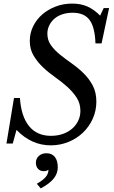

<svg xmlns="http://www.w3.org/2000/svg" viewBox="-20 -800 638 1070"><path d="M558 -755H588L546 -558H512Q509 -649 479 -689Q449 -729 385 -729Q354 -729 328 -720.5Q302 -712 283.5 -696Q265 -680 254.5 -658.5Q244 -637 244 -612Q244 -576 264 -548Q284 -520 314.5 -495.5Q345 -471 380.5 -446Q416 -421 446.5 -391Q477 -361 497 -323Q517 -285 517 -234Q517 -183 497 -138.5Q477 -94 442.5 -61Q408 -28 361.5 -9Q315 10 263 10Q155 10 72 -76L51 0H16L58 -254H91Q98 -151 142 -97Q186 -43 264 -43Q300 -43 330 -53.5Q360 -64 381.5 -82.5Q403 -101 415.5 -126.5Q428 -152 428 -182Q428 -224 407 -256Q386 -288 355 -316Q324 -344 287 -370Q250 -396 219 -425.5Q188 -455 167 -490.5Q146 -526 146 -572Q146 -615 164.5 -653Q183 -691 215 -719Q247 -747 290 -763.5Q333 -780 382 -780Q430 -780 466.5 -764Q503 -748 538 -713ZM185 224Q219 205 234.5 186.5Q250 168 250 146Q239 154 224 154Q204 154 192 141Q180 128 180 107Q180 84 196.5 69Q213 54 239 54Q269 54 285.5 74.5Q302 95 302 133Q302 165 280.5 193.5Q259 222 207 250Z"/></svg>

Font: SVN-Libre Baskerville
Style: Italic
Weight: 400
Italic angle: -14°
Designer: Pablo Impallari, Rodrigo Fuenzalida
Foundry: Pablo Impallari, Rodrigo Fuenzalida
Version: Version 1.000; ttfautohint (v1.8.4)